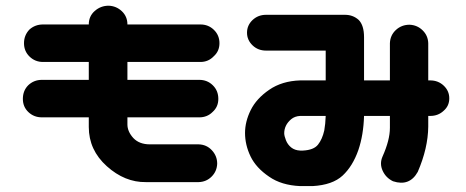

<svg xmlns="http://www.w3.org/2000/svg" viewBox="-20 -628 1602 660"><path d="M734.4 -479.5Q734.4 -452.1 714.8 -434.6Q696.3 -415 668.9 -415H418V-353.5H665Q692.4 -353.5 711.4 -335Q730.5 -316.4 730.5 -288.1Q730.5 -260.7 710.9 -243.2Q692.4 -224.6 665 -224.6H418V-200.2Q418 -175.8 438.5 -153.3Q459 -131.8 495.1 -131.8H663.1Q690.4 -130.9 708.5 -111.3Q726.6 -91.8 726.6 -65.4Q725.6 -39.1 707.5 -21Q689.5 -2.9 663.1 -2H481.4Q409.2 -1 347.2 -56.6Q285.2 -112.3 285.2 -191.4V-224.6H124Q96.7 -224.6 77.6 -242.7Q58.6 -260.7 58.6 -288.1Q58.6 -316.4 77.1 -335Q96.7 -353.5 124 -353.5H285.2V-415H127.9Q100.6 -415 81.5 -433.6Q62.5 -452.1 62.5 -479.5Q62.5 -506.8 81.1 -526.4Q100.6 -543.9 127.9 -543.9H285.2Q285.2 -572.3 305.7 -590.3Q326.2 -608.4 353.5 -608.4Q379.9 -607.4 398.9 -589.4Q418 -571.3 418 -543.9H668.9Q696.3 -543.9 715.3 -525.4Q734.4 -506.8 734.4 -479.5Z M829.1 -515.6Q829.1 -541 848.1 -559.1Q867.2 -577.1 894.5 -577.1H1166Q1193.4 -577.1 1212.9 -559.6Q1231.4 -541 1231.4 -500V-351.6H1320.3V-479.5Q1321.3 -506.8 1340.8 -524.9Q1360.4 -543 1387.7 -543Q1414.1 -542 1432.6 -523.9Q1451.2 -505.9 1452.1 -479.5V-351.6H1459Q1486.3 -351.6 1505.4 -333.5Q1524.4 -315.4 1524.4 -290Q1524.4 -263.7 1504.9 -247.1Q1486.3 -229.5 1459 -229.5H1452.1V-192.4Q1451.2 -118.2 1416 -37.1Q1387.7 13.7 1331.1 -4.9Q1306.6 -16.6 1295.4 -41Q1284.2 -65.4 1294.9 -89.8Q1320.3 -146.5 1320.3 -188.5V-229.5H1231.4Q1229.5 -164.1 1211.9 -112.3Q1192.4 -56.6 1157.7 -24.4Q1123 7.8 1054.7 11.7H1011.7Q947.3 8.8 905.3 -20.5Q860.4 -50.8 841.3 -90.3Q822.3 -129.9 822.3 -170.9Q822.3 -210 841.8 -249.5Q861.3 -289.1 905.3 -319.3Q949.2 -349.6 1011.7 -351.6H1099.6V-454.1H894.5Q867.2 -454.1 848.6 -471.7Q829.1 -490.2 829.1 -515.6ZM1073.2 -130.9Q1087.9 -149.4 1094.7 -179.7Q1098.6 -201.2 1099.6 -229.5H1011.7Q993.2 -228.5 981 -218.3Q968.8 -208 962.9 -195.8Q957 -183.6 957 -169.9Q957 -161.1 962.9 -146Q968.8 -130.9 981 -121.1Q993.2 -111.3 1011.7 -110.4H1021.5Q1058.6 -112.3 1073.2 -130.9Z"/></svg>

Font: Nico Moji
Style: Regular
Weight: 400
Version: Version 1.02